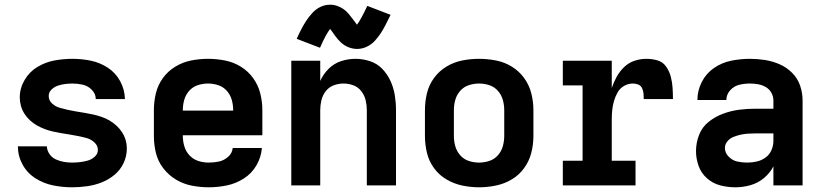

<svg xmlns="http://www.w3.org/2000/svg" viewBox="-20 -788 3496 816"><path d="M286 8Q318 8 350 3.5Q382 -1 411.5 -12.5Q441 -24 466 -44.5Q491 -65 505 -94.5Q519 -124 519 -156Q519 -175 514 -192.5Q509 -210 499 -225.5Q489 -241 475.5 -253.5Q462 -266 446 -275.5Q430 -285 412.5 -291Q395 -297 377.5 -301Q360 -305 342 -308Q324 -311 305.5 -314Q287 -317 269 -321Q251 -325 233.5 -330Q216 -335 201.5 -348Q187 -361 187 -380Q187 -396 199 -407.5Q211 -419 226 -424Q241 -429 257 -431Q273 -433 288 -433Q310 -433 332 -428Q354 -423 370.5 -406Q387 -389 387 -367H511Q510 -407 491 -442.5Q472 -478 438.5 -500Q405 -522 366.5 -530Q328 -538 288 -538Q250 -538 211.5 -531Q173 -524 139 -503.5Q105 -483 84.5 -448Q64 -413 64 -374Q64 -356 69 -338Q74 -320 84 -304.5Q94 -289 107.5 -276.5Q121 -264 137 -255Q153 -246 170 -239.5Q187 -233 205 -229Q223 -225 241 -222Q259 -219 277.5 -216Q296 -213 313.5 -209.5Q331 -206 349 -201Q367 -196 381.5 -182.5Q396 -169 396 -151Q396 -134 382.5 -122Q369 -110 353 -105.5Q337 -101 320 -99Q303 -97 286 -97Q269 -97 251.5 -100Q234 -103 217.5 -110.5Q201 -118 190.5 -133Q180 -148 179 -166H56Q56 -125 76 -88.5Q96 -52 131 -30Q166 -8 206 0Q246 8 286 8Z M867 8Q906 8 944.5 0Q983 -8 1016.5 -29.5Q1050 -51 1070 -85.5Q1090 -120 1093 -159H969Q967 -137 949.5 -121.5Q932 -106 910.5 -101.5Q889 -97 867 -97Q844 -97 822.5 -104Q801 -111 785.5 -127.5Q770 -144 763.5 -166Q757 -188 757 -210V-213H1095V-320Q1095 -356 1086 -391.5Q1077 -427 1055.5 -456.5Q1034 -486 1003 -505Q972 -524 936 -531Q900 -538 864 -538Q828 -538 792.5 -531Q757 -524 725.5 -505Q694 -486 672.5 -456.5Q651 -427 642.5 -391.5Q634 -356 634 -320V-210Q634 -174 642.5 -138.5Q651 -103 673.5 -73.5Q696 -44 727.5 -25Q759 -6 795 1Q831 8 867 8ZM757 -318V-320Q757 -342 763 -363.5Q769 -385 784 -402Q799 -419 820.5 -426Q842 -433 864 -433Q886 -433 907.5 -426Q929 -419 944 -402Q959 -385 965 -363.5Q971 -342 971 -320V-318Z M1218 0H1341V-320Q1341 -341 1346 -362Q1351 -383 1364.5 -400.5Q1378 -418 1398.5 -425.5Q1419 -433 1440 -433Q1461 -433 1481.5 -425.5Q1502 -418 1515.5 -400.5Q1529 -383 1534 -362Q1539 -341 1539 -320V0H1663V-320Q1663 -352 1658 -383Q1653 -414 1640 -443Q1627 -472 1605 -495Q1583 -518 1552.5 -528Q1522 -538 1491 -538Q1459 -538 1429 -528Q1399 -518 1376.5 -495.5Q1354 -473 1341 -444V-530H1218ZM1498 -580Q1519 -580 1539 -589.5Q1559 -599 1573 -614.5Q1587 -630 1597 -645Q1607 -660 1617.5 -680Q1628 -700 1640 -725L1541 -763Q1527 -733 1516 -713Q1505 -693 1497 -683Q1489 -694 1480.5 -705.5Q1472 -717 1461.5 -729.5Q1451 -742 1439 -750Q1427 -758 1413 -763Q1399 -768 1383 -768Q1361 -768 1341.5 -758.5Q1322 -749 1307.5 -733Q1293 -717 1283 -702Q1273 -687 1262.5 -667.5Q1252 -648 1241 -623L1340 -585Q1353 -615 1364 -635Q1375 -655 1383 -665Q1388 -659 1393.5 -651Q1399 -643 1404 -636Q1409 -629 1415.5 -621.5Q1422 -614 1429 -607.5Q1436 -601 1444 -596Q1452 -591 1460.5 -587.5Q1469 -584 1478.5 -582Q1488 -580 1498 -580Z M2016 8Q2052 8 2088 0.5Q2124 -7 2155 -25.5Q2186 -44 2207.5 -73.5Q2229 -103 2238 -138.5Q2247 -174 2247 -210V-320Q2247 -356 2238 -391.5Q2229 -427 2207.5 -456.5Q2186 -486 2155 -505Q2124 -524 2088 -531Q2052 -538 2016 -538Q1980 -538 1944.5 -531Q1909 -524 1877.5 -505Q1846 -486 1824.5 -456.5Q1803 -427 1794.5 -391.5Q1786 -356 1786 -320V-210Q1786 -174 1794.5 -138.5Q1803 -103 1824.5 -73.5Q1846 -44 1877.5 -25.5Q1909 -7 1944.5 0.5Q1980 8 2016 8ZM2016 -97Q1994 -97 1972.5 -104Q1951 -111 1936 -128Q1921 -145 1915 -166.5Q1909 -188 1909 -210V-320Q1909 -342 1915 -363.5Q1921 -385 1936 -402Q1951 -419 1972.5 -426Q1994 -433 2016 -433Q2038 -433 2059.5 -426Q2081 -419 2096 -402Q2111 -385 2117 -363.5Q2123 -342 2123 -320V-210Q2123 -188 2117 -166.5Q2111 -145 2096 -128Q2081 -111 2059.5 -104Q2038 -97 2016 -97Z M2372 0H2681V-105H2580V-281Q2580 -301 2582 -320.5Q2584 -340 2589.5 -359Q2595 -378 2605 -395.5Q2615 -413 2632.5 -423Q2650 -433 2670 -433Q2682 -433 2693 -428.5Q2704 -424 2709 -413Q2714 -402 2715 -390.5Q2716 -379 2716 -367H2840Q2840 -391 2838.5 -414.5Q2837 -438 2831 -461.5Q2825 -485 2811 -505Q2797 -525 2774 -531.5Q2751 -538 2727 -538Q2701 -538 2676 -529.5Q2651 -521 2632 -502.5Q2613 -484 2600.5 -461Q2588 -438 2580 -414V-530H2372V-425H2456V-105H2372Z M3106 8Q3138 8 3169.5 -1Q3201 -10 3226.5 -31Q3252 -52 3267 -81V0H3391V-360Q3391 -393 3380.5 -424Q3370 -455 3346.5 -478.5Q3323 -502 3293 -515Q3263 -528 3231 -533Q3199 -538 3167 -538Q3127 -538 3087.5 -530Q3048 -522 3014.5 -499Q2981 -476 2962.5 -439.5Q2944 -403 2944 -363H3067Q3067 -386 3083 -404Q3099 -422 3121.5 -427.5Q3144 -433 3167 -433Q3184 -433 3201.5 -430Q3219 -427 3234.5 -418Q3250 -409 3258.5 -393.5Q3267 -378 3267 -360V-326H3190Q3155 -326 3120.5 -321.5Q3086 -317 3052.5 -304.5Q3019 -292 2991.5 -270Q2964 -248 2951 -214.5Q2938 -181 2938 -146Q2938 -114 2949 -83Q2960 -52 2985 -30Q3010 -8 3041.5 0Q3073 8 3106 8ZM3155 -97Q3134 -97 3113.5 -101.5Q3093 -106 3077 -122Q3061 -138 3061 -159Q3061 -175 3071.5 -187.5Q3082 -200 3097 -206Q3112 -212 3127.5 -215.5Q3143 -219 3159 -220Q3175 -221 3190 -221H3267V-189Q3267 -169 3258.5 -149.5Q3250 -130 3233 -118Q3216 -106 3196 -101.5Q3176 -97 3155 -97Z"/></svg>

Font: Iosevka Sparkle
Style: Bold
Weight: 700
Designer: Belleve Invis
Foundry: Belleve Invis
Version: Version 4.5.0; ttfautohint (v1.8.3)